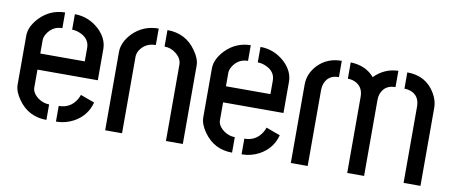

<svg xmlns="http://www.w3.org/2000/svg" viewBox="-53 -730 2189 930"><g transform="rotate(10 1041.0 -265.0)"><path d="M38.1 -144.5V-386.7Q39.1 -431.6 81.1 -475.6Q131.8 -527.3 204.1 -528.3V-451.2Q157.2 -451.2 130.9 -410.2Q120.1 -392.6 120.1 -377.9V-311.5H338.9V-377.9Q338.9 -421.9 293.9 -442.4Q273.4 -452.1 252 -452.1V-528.3Q319.3 -528.3 372.1 -480.5Q416 -438.5 417 -387.7V-232.4H120.1V-144.5Q120.1 -117.2 151.4 -93.8Q176.8 -76.2 205.1 -76.2V0Q116.2 0 65.4 -72.3Q38.1 -110.4 38.1 -144.5ZM252 0V-77.1Q310.5 -77.1 339.8 -127.9Q345.7 -138.7 348.6 -148.4L418 -123Q400.4 -55.7 337.9 -21.5Q297.9 0 252 0Z M494.1 0V-385.7Q494.1 -432.6 536.1 -477.5Q587.9 -530.3 664.1 -530.3V-449.2Q614.3 -449.2 587.9 -410.2Q577.1 -393.6 577.1 -376V0ZM707 -449.2V-530.3Q797.9 -530.3 848.6 -457Q876 -418.9 876 -385.7V0H793V-376Q793 -406.2 762.7 -429.7Q738.3 -449.2 707 -449.2Z M951.2 -144.5V-386.7Q952.1 -431.6 994.1 -475.6Q1044.9 -527.3 1117.2 -528.3V-451.2Q1070.3 -451.2 1043.9 -410.2Q1033.2 -392.6 1033.2 -377.9V-311.5H1252V-377.9Q1252 -421.9 1207 -442.4Q1186.5 -452.1 1165 -452.1V-528.3Q1232.4 -528.3 1285.2 -480.5Q1329.1 -438.5 1330.1 -387.7V-232.4H1033.2V-144.5Q1033.2 -117.2 1064.5 -93.8Q1089.8 -76.2 1118.2 -76.2V0Q1029.3 0 978.5 -72.3Q951.2 -110.4 951.2 -144.5ZM1165 0V-77.1Q1223.6 -77.1 1252.9 -127.9Q1258.8 -138.7 1261.7 -148.4L1331.1 -123Q1313.5 -55.7 1251 -21.5Q1210.9 0 1165 0Z M1407.2 0V-385.7Q1407.2 -440.4 1448.2 -483.4Q1494.1 -530.3 1564.5 -530.3V-450.2Q1511.7 -450.2 1495.1 -404.3Q1490.2 -389.6 1490.2 -375V0ZM1608.4 -450.2V-530.3Q1682.6 -528.3 1725.6 -478.5Q1774.4 -528.3 1842.8 -530.3V-450.2Q1790 -450.2 1772.5 -404.3Q1767.6 -390.6 1767.6 -375V0H1684.6V-375Q1684.6 -424.8 1642.6 -443.4Q1627 -450.2 1608.4 -450.2ZM1886.7 -450.2V-530.3Q1979.5 -530.3 2024.4 -454.1Q2044.9 -418.9 2044.9 -385.7V0H1961.9V-375Q1961.9 -428.7 1917 -445.3Q1903.3 -450.2 1886.7 -450.2Z"/></g></svg>

Font: Post No Bills Colombo SemiBold
Style: Regular
Weight: 600
Designer: Kosala Senevirathne, Siva Puranthara, Lasantha Premarathna, Tharique Azeez
Foundry: Mooniak
Version: Version 1.220 ; ttfautohint (v1.6)